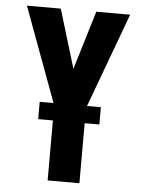

<svg xmlns="http://www.w3.org/2000/svg" viewBox="-53 -777 605 819"><g transform="rotate(5 250.0 -367.5)"><path d="M182 0V-321L29 -735H174L250 -484L326 -735H471L318 -321V0ZM119 -257V-331H381V-257Z"/></g></svg>

Font: Iosevka SS04 Heavy
Style: Regular
Weight: 900
Monospace: yes
Designer: Belleve Invis
Foundry: Belleve Invis
Version: Version 19.0.0; ttfautohint (v1.8.4)